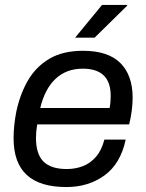

<svg xmlns="http://www.w3.org/2000/svg" viewBox="-20 -743 588 775"><path d="M247.8 12Q140.8 12 87.8 -37Q34.8 -86 34.8 -184.9Q34.8 -211.9 37.8 -239.3Q40.8 -266.6 45.8 -292.1Q60.8 -363.2 93 -418.6Q125.3 -474 179.6 -506Q233.9 -538 315.2 -538Q416.1 -538 465.7 -488.7Q515.4 -439.4 515.4 -348.3Q515.4 -325.3 511.9 -297.1Q508.4 -268.9 501.3 -240.8H130.1Q127.7 -225.6 126.4 -212.3Q125.2 -199.1 125.2 -186.8Q125.2 -120.5 155.8 -90.6Q186.4 -60.7 249.4 -60.7Q284.2 -60.7 314.5 -72.3Q344.9 -83.9 367.6 -110.3Q390.3 -136.7 401.3 -179.4H487.3Q466.7 -82.2 401.9 -35.1Q337 12 247.8 12ZM142.5 -307.1H422.5Q424.9 -320.7 425.9 -332.9Q426.8 -345.2 426.8 -355.8Q426.8 -411.6 398.5 -438.7Q370.2 -465.8 314 -465.8Q247.8 -465.8 204.3 -424.9Q160.8 -384.1 142.5 -307.1ZM283.2 -591 391.8 -723H493.2V-720L361.9 -591Z"/></svg>

Font: Archivo Variable SemiBold
Style: Italic
Weight: 600
Italic angle: -10°
Designer: Hector Gatti
Foundry: Omnibus-Type
Version: Version 2.001